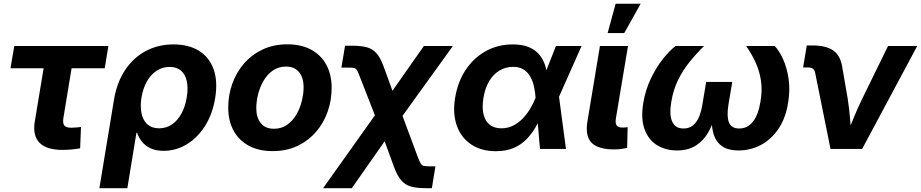

<svg xmlns="http://www.w3.org/2000/svg" viewBox="-20 -775 4792 999"><path d="M304.7 4.9Q221.7 4.9 185.3 -32.5Q148.9 -69.8 161.1 -143.6L207 -419.9H34.7L54.2 -535.6H543.9L524.9 -419.9H352.5L309.6 -159.7Q305.7 -133.8 314.7 -122.1Q323.7 -110.4 351.6 -110.4Q361.8 -110.4 376.7 -111.8Q391.6 -113.3 401.4 -114.3L397 -3.4Q373 1 349.9 2.9Q326.7 4.9 304.7 4.9Z M497.1 204.1 573.2 -256.8Q587.9 -345.2 630.4 -409.7Q672.9 -474.1 737.5 -509Q802.2 -543.9 882.8 -543.9Q961.4 -543.9 1014.9 -511Q1068.4 -478 1091.1 -415.5Q1113.8 -353 1099.6 -265.1Q1085.9 -181.2 1046.6 -119.4Q1007.3 -57.6 951.4 -23.9Q895.5 9.8 831.5 9.8Q790.5 9.8 762.7 -3.7Q734.9 -17.1 718.3 -38.3Q701.7 -59.6 693.4 -84H689.9L642.6 204.1ZM808.1 -107.4Q845.7 -107.4 875 -127.7Q904.3 -147.9 924.1 -184.1Q943.8 -220.2 951.7 -268.6Q959.5 -315.9 952.1 -351.6Q944.8 -387.2 922.4 -407Q899.9 -426.8 862.3 -426.8Q825.7 -426.8 795.4 -407.2Q765.1 -387.7 744.9 -352.3Q724.6 -316.9 716.3 -268.6Q708.5 -220.2 716.6 -183.8Q724.6 -147.5 747.8 -127.4Q771 -107.4 808.1 -107.4Z M1398.9 11.2Q1326.2 11.2 1274.4 -16.8Q1222.7 -44.9 1195.1 -95.7Q1167.5 -146.5 1167.5 -214.8Q1167.5 -280.3 1188.7 -339.6Q1210 -398.9 1250.2 -445.1Q1290.5 -491.2 1347.2 -517.8Q1403.8 -544.4 1474.6 -544.4Q1547.4 -544.4 1599.1 -516.4Q1650.9 -488.3 1678.2 -437.5Q1705.6 -386.7 1705.6 -318.4Q1705.6 -253.4 1684.8 -194.1Q1664.1 -134.8 1624 -88.6Q1584 -42.5 1527.3 -15.6Q1470.7 11.2 1398.9 11.2ZM1404.8 -105Q1444.3 -105 1473.6 -125.5Q1502.9 -146 1522 -178.7Q1541 -211.4 1550.3 -249.3Q1559.6 -287.1 1559.6 -321.3Q1559.6 -354.5 1549.1 -378.4Q1538.6 -402.3 1518.3 -415.5Q1498 -428.7 1468.8 -428.7Q1429.2 -428.7 1399.9 -408.2Q1370.6 -387.7 1351.6 -355.2Q1332.5 -322.8 1323 -284.9Q1313.5 -247.1 1313.5 -211.9Q1313.5 -163.1 1337.2 -134Q1360.8 -105 1404.8 -105Z M1661.1 204.1 1985.8 -252.4H2044.4L2153.8 42Q2162.6 64.9 2168.7 75.2Q2174.8 85.4 2184.1 87.9Q2193.4 90.3 2211.9 90.3H2245.6L2227.1 204.1H2195.8Q2149.4 204.1 2118.9 195.8Q2088.4 187.5 2068.4 164.3Q2048.3 141.1 2031.2 96.7L1981.4 -40L1810.5 204.1ZM1958 -105 1853.5 -372.6Q1844.2 -397.5 1838.4 -408Q1832.5 -418.5 1823.5 -420.9Q1814.5 -423.3 1795.9 -423.3H1756.3L1775.4 -537.1H1812Q1858.9 -537.1 1889.2 -528.8Q1919.4 -520.5 1939.9 -496.8Q1960.4 -473.1 1976.6 -427.7L2022 -302.7L2185.5 -535.6H2336.4L2025.9 -105Z M2560.1 11.7Q2483.4 11.7 2431.2 -23.7Q2378.9 -59.1 2356.7 -121.8Q2334.5 -184.6 2348.1 -266.6Q2361.8 -349.6 2403.3 -411.9Q2444.8 -474.1 2507.6 -509Q2570.3 -543.9 2648.4 -543.9Q2701.7 -543.9 2736.3 -527.8Q2771 -511.7 2790.8 -484.9Q2810.5 -458 2819.3 -425.3Q2828.1 -392.6 2830.6 -359.9H2871.1L2888.2 -274.9L2924.8 0H2789.6L2766.6 -269Q2764.2 -301.8 2757.1 -330.3Q2750 -358.9 2736.6 -380.6Q2723.1 -402.3 2701.9 -414.8Q2680.7 -427.2 2649.4 -427.2Q2610.4 -427.2 2578.4 -407.7Q2546.4 -388.2 2525.1 -352.5Q2503.9 -316.9 2495.6 -267.1Q2487.3 -217.8 2495.4 -181.9Q2503.4 -146 2527.1 -126.7Q2550.8 -107.4 2588.9 -107.4Q2620.6 -107.4 2647.7 -120.4Q2674.8 -133.3 2697.3 -155.8Q2719.7 -178.2 2737.1 -206.8Q2754.4 -235.4 2766.6 -266.1L2872.6 -535.6H3005.9L2886.2 -266.1L2840.8 -181.2H2800.8Q2786.1 -147.5 2766.8 -113.5Q2747.6 -79.6 2720 -51Q2692.4 -22.5 2653.3 -5.4Q2614.3 11.7 2560.1 11.7Z M3176.3 2.4Q3091.3 2.4 3057.9 -32.5Q3024.4 -67.4 3036.1 -141.1L3101.6 -535.6H3247.6L3184.6 -159.2Q3180.7 -133.8 3188.2 -122.6Q3195.8 -111.3 3218.8 -111.3Q3228 -111.3 3234.4 -111.8Q3240.7 -112.3 3245.6 -113.8L3243.2 -5.4Q3231.9 -2.9 3214.6 -0.2Q3197.3 2.4 3176.3 2.4ZM3141.6 -603 3183.1 -755.4H3313.5L3228 -603Z M3502.4 7.8Q3442.9 7.8 3398.2 -20Q3353.5 -47.9 3333.5 -103Q3313.5 -158.2 3327.1 -239.7Q3338.4 -307.6 3366.5 -366.2Q3394.5 -424.8 3429.4 -468.5Q3464.4 -512.2 3495.1 -535.6H3643.1Q3603 -496.1 3567.9 -452.6Q3532.7 -409.2 3507.8 -358.2Q3482.9 -307.1 3472.7 -244.6Q3461.4 -176.8 3477.8 -141.6Q3494.1 -106.4 3536.1 -106.4Q3576.2 -106.4 3600.3 -137.7Q3624.5 -168.9 3634.3 -229.5L3654.3 -348.6H3790L3770 -229.5Q3760.3 -168.9 3772.9 -137.7Q3785.6 -106.4 3826.2 -106.4Q3869.1 -106.4 3897.2 -141.6Q3925.3 -176.8 3936.5 -244.1Q3947.3 -306.6 3939 -357.9Q3930.7 -409.2 3910.2 -452.9Q3889.6 -496.6 3862.3 -535.6H4010.7Q4034.2 -511.7 4054.2 -467.8Q4074.2 -423.8 4083 -365.5Q4091.8 -307.1 4080.6 -239.7Q4067.4 -158.2 4029.3 -103Q3991.2 -47.9 3937.5 -20Q3883.8 7.8 3823.2 7.8Q3765.1 7.8 3733.2 -17.1Q3701.2 -42 3690.4 -86.2Q3679.7 -130.4 3683.6 -188H3705.1Q3690.4 -129.9 3664.8 -85.7Q3639.2 -41.5 3599.4 -16.8Q3559.6 7.8 3502.4 7.8Z M4301.3 0 4221.2 -397Q4218.3 -411.1 4209.7 -417.5Q4201.2 -423.8 4184.1 -423.8H4158.7L4177.7 -538.6H4205.1Q4279.3 -538.6 4316.7 -511.5Q4354 -484.4 4362.8 -422.9L4390.6 -262.2Q4398.4 -211.4 4402.8 -159.9Q4407.2 -108.4 4411.1 -55.2H4378.9Q4400.4 -108.9 4421.1 -160.2Q4441.9 -211.4 4466.8 -262.2L4600.6 -535.6H4752.4L4465.8 0Z"/></svg>

Font: Inter 20pt
Style: Bold Italic
Weight: 700
Italic angle: -9.3988°
Version: Version 4.001;git-66647c0bb